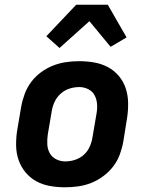

<svg xmlns="http://www.w3.org/2000/svg" viewBox="-20 -788 640 816"><path d="M257 8Q224 8 192.5 2.5Q161 -3 134.5 -17.5Q108 -32 88.5 -55.5Q69 -79 59 -108Q49 -137 48.5 -169.5Q48 -202 53 -234L70 -334Q75 -362 85 -389Q95 -416 112.5 -439.5Q130 -463 154.5 -481Q179 -499 206 -509.5Q233 -520 261 -524Q289 -528 316 -528Q349 -528 380.5 -522.5Q412 -517 439 -502.5Q466 -488 485.5 -464.5Q505 -441 514.5 -412Q524 -383 524.5 -350.5Q525 -318 520 -286L504 -186Q499 -158 489 -131Q479 -104 461 -80.5Q443 -57 418.5 -39Q394 -21 367.5 -10.5Q341 0 312.5 4Q284 8 257 8ZM257 -102Q278 -102 298.5 -108.5Q319 -115 335.5 -129.5Q352 -144 361 -164Q370 -184 373 -204L390 -304Q394 -325 392.5 -345.5Q391 -366 382 -383Q373 -400 355 -409Q337 -418 317 -418Q296 -418 275.5 -411.5Q255 -405 238.5 -390.5Q222 -376 212.5 -356Q203 -336 200 -316L183 -216Q180 -195 181 -174.5Q182 -154 191.5 -137Q201 -120 219 -111Q237 -102 257 -102ZM233 -584 177 -634 304 -768H438L518 -629L450 -589L360 -698Z"/></svg>

Font: Iosevka Extrabold Extended
Style: Italic
Weight: 800
Width: 7
Italic angle: -9°
Monospace: yes
Designer: Belleve Invis
Foundry: Belleve Invis
Version: Version 32.5.0; ttfautohint (v1.8.4)